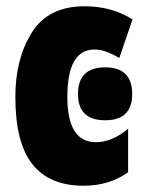

<svg xmlns="http://www.w3.org/2000/svg" viewBox="-20 -583 466 613"><path d="M389 -33V-172Q338 -129 286 -129Q195 -129 195 -274Q195 -425 282 -425Q302 -425 323 -416.5Q344 -408 361 -398L403 -521Q337 -563 250 -563Q134 -563 81.5 -479Q29 -395 29 -274Q29 -127 83.5 -58.5Q138 10 247 10Q329 10 389 -33ZM229 -283Q229 -199 316 -199Q402 -199 402 -283Q402 -368 316 -368Q229 -368 229 -283Z"/></svg>

Font: Noto Sans Display Condensed Black
Style: Regular
Weight: 900
Width: 3
Designer: Monotype Design team
Foundry: Monotype Imaging Inc.
Version: 1.000